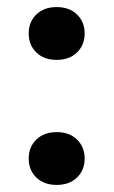

<svg xmlns="http://www.w3.org/2000/svg" viewBox="-20 -514 321 542"><path d="M140 -345Q104 -345 82.5 -366Q61 -387 61 -420Q61 -452 82.5 -473Q104 -494 140 -494Q176 -494 197.5 -473Q219 -452 219 -420Q219 -387 197.5 -366Q176 -345 140 -345ZM140 8Q104 8 82.5 -13Q61 -34 61 -66Q61 -99 82.5 -120Q104 -141 140 -141Q176 -141 197.5 -120Q219 -99 219 -66Q219 -34 197.5 -13Q176 8 140 8Z"/></svg>

Font: Gantari
Style: Bold
Weight: 700
Designer: Anugrah Pasau
Foundry: Lafontype
Version: Version 1.000; ttfautohint (v1.6)